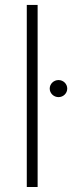

<svg xmlns="http://www.w3.org/2000/svg" viewBox="-20 -747 291 767"><path d="M130.3 -727.3H87V0H130.3ZM213.8 -359C233 -359 248.6 -374.3 248.6 -393.1C248.6 -411.9 233 -427.2 213.8 -427.2C194.6 -427.2 178.6 -411.9 178.6 -393.1C178.6 -374.3 194.6 -359 213.8 -359Z"/></svg>

Font: Karasuma Gothic
Style: Thin
Weight: 200
Designer: Rasmus Andersson / Ryoko Ishizuka
Foundry: rsms
Version: Version 1.00